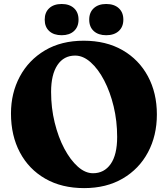

<svg xmlns="http://www.w3.org/2000/svg" viewBox="-20 -923 842 962"><path d="M399.5 -719Q511.5 -719 593.8 -671.8Q676 -624.5 721 -541Q766 -457.5 766 -349.5Q766 -243.5 721.5 -160Q677 -76.5 595 -28.5Q513 19.5 401.5 19.5Q289 19.5 206.8 -27.8Q124.5 -75 79.8 -159.2Q35 -243.5 35 -354.5Q35 -456.5 79.2 -539.2Q123.5 -622 205.2 -670.5Q287 -719 399.5 -719ZM567 -237Q567 -316.5 549.5 -389.5Q532 -462.5 502 -520Q472 -577.5 434.2 -611Q396.5 -644.5 356.5 -644.5Q299.5 -644.5 267.8 -597Q236 -549.5 236 -462.5Q236 -382 254 -308.8Q272 -235.5 302.2 -178.5Q332.5 -121.5 369.8 -88.2Q407 -55 446 -55Q502 -55 534.5 -101.2Q567 -147.5 567 -237ZM289 -746.5Q249.5 -746.5 226.8 -767.2Q204 -788 204 -824.5Q204 -861 226.8 -882Q249.5 -903 289 -903Q328 -903 350.8 -882Q373.5 -861 373.5 -824.5Q373.5 -788.5 350.8 -767.5Q328 -746.5 289 -746.5ZM512 -746.5Q473 -746.5 450 -767.2Q427 -788 427 -824.5Q427 -861 450 -882Q473 -903 512 -903Q552 -903 575 -882Q598 -861 598 -824.5Q598 -788.5 575 -767.5Q552 -746.5 512 -746.5Z"/></svg>

Font: Fraunces 9pt S050
Style: Bold
Weight: 700
Version: Version 1.000; ttfautohint (v1.8.3)